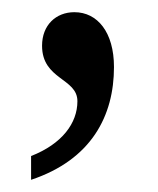

<svg xmlns="http://www.w3.org/2000/svg" viewBox="-20 -141 260 315"><path d="M31 115V154C130 121 167 49 167 -31C167 -88 140 -121 102 -121C72 -121 49 -100 49 -66C49 -10 107 -13 107 25C107 61 82 95 31 115Z"/></svg>

Font: Noto Serif Myanmar Condensed
Style: Regular
Weight: 400
Width: 3
Designer: Ben Mitchell and the Monotype Design Team
Foundry: Monotype Imaging Inc.
Version: Version 2.106